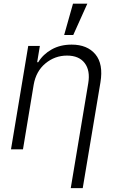

<svg xmlns="http://www.w3.org/2000/svg" viewBox="-20 -788 620 1013"><path d="M157.7 -340.9 101.2 0H38L128.9 -545.5H190.3L176.1 -459.9H181.8Q207.4 -501.8 252.7 -527.2Q297.9 -552.6 358 -552.6Q440.7 -552.6 483.3 -501.4Q525.9 -450.3 509.9 -353.3L416.5 204.5H353.3L445.7 -349.4Q456.7 -416.2 426.7 -455.4Q396.7 -494.7 333.5 -494.7Q269.5 -494.7 219.8 -453.5Q170.1 -412.3 157.7 -340.9ZM318.5 -603.3 365.1 -768.5H440.7L366.5 -603.3Z"/></svg>

Font: Inter Light  BETA
Style: Italic
Weight: 300
Italic angle: 9.39999°
Designer: Rasmus Andersson
Foundry: rsms
Version: Version 3.011;git-f93a4a705